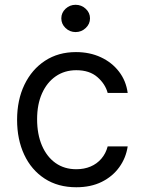

<svg xmlns="http://www.w3.org/2000/svg" viewBox="-20 -770 598 801"><path d="M298.3 11.2Q221.7 11.2 166.3 -24.9Q110.8 -61 81.1 -124.5Q51.3 -188 51.3 -270Q51.3 -353 82 -416.7Q112.8 -480.5 168 -516.6Q223.1 -552.7 296.9 -552.7Q354.5 -552.7 400.6 -531.2Q446.8 -509.8 476.3 -471.4Q505.9 -433.1 512.7 -382.3H429.2Q419.4 -419.4 386.5 -448.2Q353.5 -477.1 298.3 -477.1Q249.5 -477.1 212.6 -451.7Q175.8 -426.3 155.3 -380.4Q134.8 -334.5 134.8 -272.9Q134.8 -210 155 -162.8Q175.3 -115.7 211.9 -89.8Q248.5 -64 298.3 -64Q331.1 -64 357.7 -75.2Q384.3 -86.4 402.8 -107.9Q421.4 -129.4 429.2 -159.2H512.7Q505.4 -110.8 477.5 -72.3Q449.7 -33.7 404.3 -11.2Q358.9 11.2 298.3 11.2ZM295.4 -636.2Q271 -636.2 253.4 -653.1Q235.8 -669.9 235.8 -693.4Q235.8 -716.8 253.4 -733.4Q271 -750 295.4 -750Q319.8 -750 337.6 -733.4Q355.5 -716.8 355.5 -693.4Q355.5 -669.9 337.6 -653.1Q319.8 -636.2 295.4 -636.2Z"/></svg>

Font: Sahel VF Regular
Style: Regular
Weight: 400
Foundry: Saber Rastikerdar (saber.rastikerdar@gmail.com)
Version: Version 3.4.0